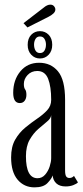

<svg xmlns="http://www.w3.org/2000/svg" viewBox="-20 -799 360 829"><path d="M129 10Q84.5 10 56.2 -23Q28 -56 28 -119.5Q28 -165.5 45.5 -196Q63 -226.5 88.8 -247.8Q114.5 -269 140.2 -286.5Q166 -304 183.5 -322.8Q201 -341.5 201 -368Q201 -425 187.8 -458.8Q174.5 -492.5 141 -492.5Q115.5 -492.5 99.2 -475.2Q83 -458 83 -436.5Q83 -420 88.5 -413Q94 -406 94 -389.5Q94 -374 86.5 -364Q79 -354 65.5 -354Q37 -354 37 -398.5Q37 -453.5 67.8 -490.8Q98.5 -528 149 -528Q199.5 -528 230.2 -491.2Q261 -454.5 261 -368V-64.5Q261 -44 265.8 -37.2Q270.5 -30.5 279.5 -30.5Q287 -30.5 292 -33.5Q297 -36.5 299.5 -39.5L316.5 -11.5Q310.5 -5 296 0.5Q281.5 6 263.5 6Q237.5 6 223.2 -7.2Q209 -20.5 207.5 -41.5Q203 -27.5 185.2 -8.8Q167.5 10 129 10ZM142 -29.5Q161.5 -29.5 174.8 -44.8Q188 -60 194.5 -80.2Q201 -100.5 201 -116V-302Q200 -288 183.2 -274.2Q166.5 -260.5 145.2 -242Q124 -223.5 108 -195.5Q92 -167.5 92 -124.5Q92 -29.5 142 -29.5ZM152.5 -546.5Q130 -546.5 114.8 -562.8Q99.5 -579 99.5 -605.5Q99.5 -633 114.8 -648.8Q130 -664.5 152.5 -664.5Q175 -664.5 190.2 -648.8Q205.5 -633 205.5 -605.5Q205.5 -579 190.2 -562.8Q175 -546.5 152.5 -546.5ZM152.5 -570Q166 -570 172.2 -580.8Q178.5 -591.5 178.5 -606.5Q178.5 -620 172.2 -630.8Q166 -641.5 152.5 -641.5Q139.5 -641.5 133.2 -630.8Q127 -620 127 -606.5Q127 -591.5 133.2 -580.8Q139.5 -570 152.5 -570ZM98.5 -680.5 81.5 -699 168 -765.5Q183.5 -779 197.5 -779Q210.5 -779 216.5 -767.5Q219 -763.5 219 -758Q219 -748.5 210.2 -740.5Q201.5 -732.5 189.5 -726.5Z"/></svg>

Font: Imbue 10pt Light
Style: Regular
Weight: 300
Designer: Tyler Finck
Foundry: Etcetera Type Company
Version: Version 1.102; ttfautohint (v1.8.3)